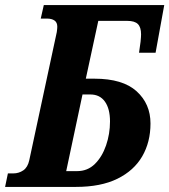

<svg xmlns="http://www.w3.org/2000/svg" viewBox="-42 -734 665 754"><path d="M-22 0 -11 -53H10Q32 -53 49.5 -65Q67 -77 73 -105L181 -608Q183 -622 183 -629Q183 -646 172 -653.5Q161 -661 143 -661H118L130 -714H603L569 -527H504L510 -570Q512 -590 512 -599Q512 -627 499.5 -639.5Q487 -652 458 -652H344L295 -425H329Q440 -425 494.5 -375.5Q549 -326 549 -249Q549 -176 516.5 -120Q484 -64 419 -32Q354 0 256 0ZM313 -363H282L218 -62H261Q302 -62 330.5 -90Q359 -118 374.5 -163Q390 -208 390 -257Q390 -307 370 -335Q350 -363 313 -363Z"/></svg>

Font: Noto Serif ExtraCondensed ExtraBold
Style: Italic
Weight: 800
Width: 2
Italic angle: -12°
Designer: Monotype Design Team
Foundry: Monotype Imaging Inc.
Version: Version 2.013